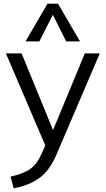

<svg xmlns="http://www.w3.org/2000/svg" viewBox="-20 -792 571 1039"><path d="M520 -503 285 46Q248 132 192 172Q136 212 54 227L37 164Q108 148 144.5 121.5Q181 95 205 40L225 -5L12 -503H97L267 -88L439 -503ZM193 -568H118L237 -772H294L413 -568H338L266 -712Z"/></svg>

Font: Muli-Regular
Style: Regular
Weight: 400
Version: Version 2.000